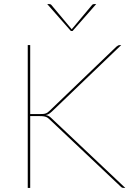

<svg xmlns="http://www.w3.org/2000/svg" viewBox="-20 -921 651 941"><path d="M116 0ZM128 -362H175Q184.5 -362 191.2 -362.5Q198 -363 203.2 -364.8Q208.5 -366.5 213.5 -370Q218.5 -373.5 224 -379L550 -692Q555.5 -696.5 559 -698.2Q562.5 -700 568 -700H574L234 -374Q225 -366 219.2 -362.5Q213.5 -359 204 -357Q213 -355.5 219.5 -351.8Q226 -348 233 -341L594 0H589Q581.5 0 578.2 -1.5Q575 -3 571 -7L227 -332Q221.5 -337 217 -341Q212.5 -345 207.2 -347.2Q202 -349.5 194.5 -350.8Q187 -352 175 -352H128V0H116V-700H128ZM211.5 -901H221.5Q224 -901 226.5 -900.2Q229 -899.5 231.5 -897L329.5 -780L331.5 -777.5L333.5 -780L431.5 -897Q434 -899.5 436.5 -900.2Q439 -901 441.5 -901H451.5L335.5 -769H327.5Z"/></svg>

Font: Lato Hairline
Style: Regular
Weight: 100
Designer: Lukasz Dziedzic
Foundry: tyPoland Lukasz Dziedzic
Version: Version 2.007; 2014-02-27